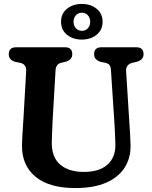

<svg xmlns="http://www.w3.org/2000/svg" viewBox="-20 -940 770 975"><path d="M562 -300 543.5 -583Q542.5 -601.5 535.8 -609.8Q529 -618 515.5 -621L493 -625.5Q458 -635 458 -665Q458 -700 495.5 -700H671.5Q709 -700 709 -665Q709 -636 674 -626L652 -621Q617.5 -612 620.5 -577L638 -300.5Q640 -275 641 -251Q642 -227 643 -201Q644 -138 613.2 -89.2Q582.5 -40.5 519.8 -12.8Q457 15 362.5 15Q229.5 15 160 -42.8Q90.5 -100.5 91.5 -203Q92 -224.5 94.2 -262.2Q96.5 -300 98.5 -328.5L113 -580Q114.5 -613.5 82.5 -621L59.5 -625.5Q24.5 -634 24.5 -665Q24.5 -700 62 -700H309.5Q347 -700 347 -665Q347 -635.5 312 -626L290 -621Q263.5 -614.5 262 -581.5L247 -325Q245.5 -292.5 244.5 -266.2Q243.5 -240 243 -219Q241.5 -142.5 285 -104.8Q328.5 -67 406 -67Q485 -67 526.2 -104.5Q567.5 -142 566 -208Q565 -240 564 -260.2Q563 -280.5 562 -300ZM395.5 -739Q351 -739 320.5 -763.2Q290 -787.5 290 -830Q290 -871.5 320.5 -895.8Q351 -920 395.5 -920Q441 -920 471 -895.2Q501 -870.5 501 -830Q501 -788.5 471 -763.8Q441 -739 395.5 -739ZM396 -875.5Q377.5 -875.5 365.5 -862.5Q353.5 -849.5 353.5 -829.5Q353.5 -809.5 365.5 -796.5Q377.5 -783.5 396 -783.5Q414.5 -783.5 426.2 -796.5Q438 -809.5 438 -829.5Q438 -849.5 426.2 -862.5Q414.5 -875.5 396 -875.5Z"/></svg>

Font: Fraunces 72pt SuperSoft SemiBold
Style: Regular
Weight: 600
Version: Version 1.000;[b76b70a41]